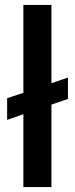

<svg xmlns="http://www.w3.org/2000/svg" viewBox="-20 -760 304 780"><path d="M75 -296 9 -273V-361L75 -383V-740H189V-422L256 -445V-358L189 -335V0H75Z"/></svg>

Font: SVN-Poppins Medium
Style: Regular
Weight: 500
Designer: Ninad Kale (Devanagari), Jonny Pinhorn (Latin)
Foundry: Indian Type Foundry
Version: Version 3.002 2017; ttfautohint (v1.8.3)